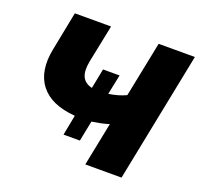

<svg xmlns="http://www.w3.org/2000/svg" viewBox="-122 -836 1011 971"><g transform="rotate(20 383.5 -350.0)"><path d="M277 -104 298 -213Q168 -223 111.5 -295.5Q55 -368 80 -492L121 -700H316L275 -499Q264 -444 278 -414Q292 -384 331 -375L352 -482H441L419 -375Q445 -379 468 -385.5Q491 -392 512 -402L572 -700H767L627 0H432L479 -234Q453 -226 430.5 -221.5Q408 -217 387 -214L365 -104Z"/></g></svg>

Font: Montserrat ExtraBold
Style: Italic
Weight: 800
Italic angle: -11.3°
Designer: Julieta Ulanovsky
Foundry: Julieta Ulanovsky
Version: Version 9.000; ttfautohint (v1.8.4.7-5d5b)